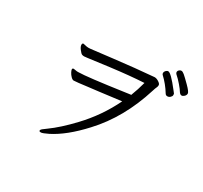

<svg xmlns="http://www.w3.org/2000/svg" viewBox="-163 -1022 1325 1255"><g transform="rotate(30 500.0 -394.5)"><path d="M933 -671Q923 -688 899.5 -715.5Q876 -743 853 -763Q847 -769 847 -777Q847 -785 854.5 -792Q862 -799 871 -799Q880 -799 894 -787.5Q908 -776 944.5 -739.5Q981 -703 981 -690.5Q981 -678 971 -668.5Q961 -659 951.5 -659Q942 -659 933 -671ZM798 -753Q819 -753 888 -664Q901 -648 902.5 -645.5Q904 -643 904 -634Q904 -625 894.5 -616.5Q885 -608 873.5 -608Q862 -608 856 -618Q823 -672 777 -715Q773 -719 773 -727.5Q773 -736 781 -744.5Q789 -753 798 -753ZM255 -458Q257 -458 281 -454H292Q352 -454 625 -493L646 -496Q655 -498 661 -498H665Q686 -552 701 -609Q594 -603 452.5 -585Q311 -567 296 -564.5Q281 -562 272 -562Q263 -562 255.5 -565Q248 -568 233.5 -587Q219 -606 219 -619Q219 -632 228 -632L256 -626L270 -625L285 -626Q304 -628 449.5 -645.5Q595 -663 739 -675H741Q755 -675 772 -664Q789 -653 789 -642.5Q789 -632 784.5 -623.5Q780 -615 773 -592Q697 -348 544 -184Q432 -62 329 -10Q288 10 276.5 10Q265 10 264 6L263 3Q263 -4 271.5 -11Q280 -18 301 -33Q372 -84 456 -173Q566 -289 635 -432Q605 -428 563 -423Q521 -418 476.5 -412Q432 -406 393 -402L328 -394Q302 -391 292.5 -391Q283 -391 271 -403Q259 -415 252 -429Q245 -443 245 -449Q245 -458 255 -458Z"/></g></svg>

Font: LXGW Bright TC
Style: Regular
Weight: 400
Designer: Christian Thalmann (Catharsis Fonts)
Foundry: LXGW / Christian Thalmann (Catharsis Fonts) / Fontworks Inc.
Version: Version 5.501